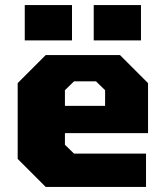

<svg xmlns="http://www.w3.org/2000/svg" viewBox="-20 -740 661 760"><path d="M351 -580V-720H538V-580ZM78 -580V-720H265V-580ZM161 0 50 -111V-411L161 -522H455L566 -411V-213H237V-167L273 -132H558V0ZM237 -321H396V-383L360 -418H273L237 -383Z"/></svg>

Font: Tomorrow
Style: Bold
Weight: 700
Designer: Tony de Marco, Monica Rizzolli
Foundry: Just in Type
Version: Version 2.002